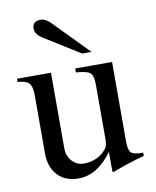

<svg xmlns="http://www.w3.org/2000/svg" viewBox="-79 -739 658 811"><g transform="rotate(-10 250.0 -334.0)"><path d="M339 -507H299L145 -603Q115 -622 115 -646Q115 -678 151 -678Q172 -678 194 -655ZM480 -50V-36Q402 -15 343 9L338 6V-76H336Q273 10 193 10Q136 10 103.5 -25Q71 -60 71 -118V-369Q71 -406 58 -420Q45 -434 9 -436V-450H155V-127Q155 -93 175.5 -70.5Q196 -48 226 -48Q275 -48 310 -79Q323 -91 328 -101.5Q333 -112 333 -137V-368Q333 -407 319 -418.5Q305 -430 259 -433V-450H417V-107Q417 -72 428.5 -61Q440 -50 474 -50Z"/></g></svg>

Font: STIX
Style: Regular
Weight: 400
Designer: MicroPress Inc., with final additions and corrections provided by Coen Hoffman, Elsevier (retired)
Version: Version 1.1.1